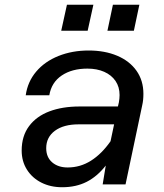

<svg xmlns="http://www.w3.org/2000/svg" viewBox="-20 -774 690 806"><path d="M424 -79Q388 -33 343.5 -10.5Q299 12 241 12Q192 12 153.5 -7.5Q115 -27 93 -62Q71 -97 71 -142Q71 -203 102 -244.5Q133 -286 187.5 -306.5Q242 -327 314 -327H475L479 -344Q482 -361 482 -375Q482 -409 465 -434Q448 -459 417.5 -472.5Q387 -486 347 -486Q282 -486 239 -457Q196 -428 187 -374H88Q96 -431 132 -473.5Q168 -516 225.5 -539Q283 -562 352 -562Q420 -562 472 -540Q524 -518 553 -477Q582 -436 582 -380Q582 -353 577 -332L507 0H411ZM264 -71Q317 -71 362 -99.5Q407 -128 444 -181L459 -252H310Q247 -252 210.5 -225Q174 -198 174 -152Q174 -114 199 -92.5Q224 -71 264 -71ZM454 -754H565L542 -645H431ZM261 -754H372L348 -645H237Z"/></svg>

Font: Azeret Mono
Style: Italic
Weight: 400
Italic angle: -12°
Designer: Martin Vácha
Foundry: Displaay
Version: Version 1.000; Glyphs 3.0.3, build 3074